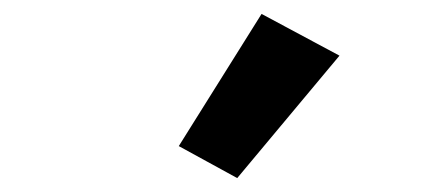

<svg xmlns="http://www.w3.org/2000/svg" viewBox="-20 -835 625 276"><path d="M468 -755 321 -579 237 -625 356 -815Z"/></svg>

Font: Aneliza
Style: Bold Italic
Weight: 700
Italic angle: -11.31°
Designer: Mike Abbink, Paul van der Laan, Pieter van Rosmalen
Foundry: Bold Monday
Version: Version 3.0